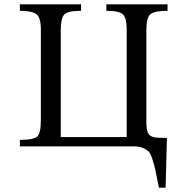

<svg xmlns="http://www.w3.org/2000/svg" viewBox="-20 -677 796 888"><path d="M755 -657V-627Q694 -627 675.5 -611Q657 -595 657 -542V-110Q657 -69 669 -55Q681 -41 711 -40L752 -39L746 191H715Q704 135 699 111.5Q694 88 685 59.5Q676 31 665.5 22Q655 13 639.5 6.5Q624 0 600 0H72V-30Q134 -30 151.5 -45Q169 -60 169 -121V-540Q169 -595 149 -611Q129 -627 72 -627V-657H355V-627Q293 -627 277 -609.5Q261 -592 261 -537V-43H566V-542Q566 -592 549.5 -609.5Q533 -627 472 -627V-657Z"/></svg>

Font: myMathFont
Style: Regular
Weight: 400
Designer: Ross Mills, John Hudson & Paul Hanslow, Tiro Typeworks Ltd; with prior portions MicroPress Inc., and Coen Hoffman. Math 
Foundry: Tiro Typeworks Ltd
Version: Version 2.13 b171